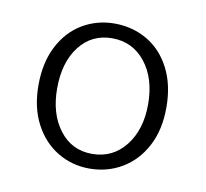

<svg xmlns="http://www.w3.org/2000/svg" viewBox="-52 -857 510 476"><g transform="rotate(10 203.0 -618.5)"><path d="M41 -618Q41 -675 62.5 -716.5Q84 -758 120.5 -779.5Q157 -801 201 -801Q246 -801 283 -779.5Q320 -758 341.5 -716.5Q363 -675 363 -618Q363 -562 341.5 -521Q320 -480 283 -458Q246 -436 201 -436Q157 -436 120.5 -458Q84 -480 62.5 -521Q41 -562 41 -618ZM317 -618Q317 -683 285 -723.5Q253 -764 201 -764Q150 -764 119 -724Q88 -684 88 -618Q88 -554 119 -513.5Q150 -473 201 -473Q253 -473 285 -513.5Q317 -554 317 -618Z"/></g></svg>

Font: Nebula Sans Light
Style: Regular
Weight: 300
Designer: Paul D. Hunt for Adobe (as Source Sans)
Foundry: Nebula Entertainment & Broadcasting LLC
Version: Version 1.010